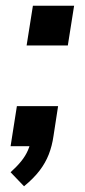

<svg xmlns="http://www.w3.org/2000/svg" viewBox="-20 -511 296 671"><path d="M64 140 17 91Q40 70 54.5 52Q69 34 77.5 14.5Q86 -5 90 -28L117 0H17L39 -140H183L167 -36Q162 -1 150.5 28.5Q139 58 118.5 85Q98 112 64 140ZM73 -352 95 -491H239L217 -352Z"/></svg>

Font: Nunito Sans 11pt
Style: Bold Italic
Weight: 700
Italic angle: -9°
Version: Version 3.101;gftools[0.9.27]